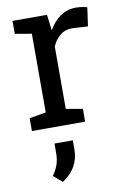

<svg xmlns="http://www.w3.org/2000/svg" viewBox="-89 -591 596 907"><g transform="rotate(-10 208.5 -138.0)"><path d="M35.2 0V-61.5L114.7 -75.2V-452.6L35.2 -466.3V-528.3H200.7L209 -460.9L210 -451.7Q232.4 -492.2 265.4 -515.1Q298.3 -538.1 340.8 -538.1Q356 -538.1 371.8 -535.4Q387.7 -532.7 394.5 -530.3L381.8 -440.9L314.9 -444.8Q276.9 -447.3 251 -427.5Q225.1 -407.7 210.9 -374.5V-75.2L290.5 -61.5V0ZM137.7 262.2 95.7 226.1Q113.3 201.7 121.6 177.2Q129.9 152.8 129.9 120.6V76.7H217.8V119.1Q217.8 163.6 198.5 199Q179.2 234.4 137.7 262.2Z"/></g></svg>

Font: Roboto Slab LO
Style: Regular
Weight: 400
Designer: Google
Version: Version 2.000